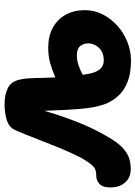

<svg xmlns="http://www.w3.org/2000/svg" viewBox="100 -708 612 869"><g transform="rotate(-90 406.5 -274.0)"><path d="M566.1 12.3Q509 12.3 470.4 -2.9Q431.9 -18.1 408.3 -43.6Q384.8 -69 371.1 -100.7Q353 -147.1 347.4 -221.1Q341.8 -295.1 339.1 -379.9Q325.6 -334 310.6 -290.8Q295.7 -247.7 279.2 -208.3Q262.8 -168.9 244.8 -135Q226.9 -101.1 209.1 -72.6Q187.1 -37.8 165 -19.5Q142.9 -1.2 120.8 5.1Q98.8 11.3 75.6 11.3Q37.1 11.3 14.7 -14.2Q-7.8 -39.7 -7.8 -81.2Q-7.8 -115.1 7.9 -130.1Q23.7 -145 46 -145Q50.4 -145 56.6 -145.4Q62.7 -145.9 70.3 -148.4Q77.9 -150.4 85.4 -156.8Q93 -163.2 102.7 -176.4Q119.7 -199.3 137.1 -235.1Q154.4 -270.9 171.7 -312.8Q188.9 -354.7 204.4 -395Q220 -435.3 232.7 -466.8Q245.3 -498.3 252.9 -514.2Q265.1 -539.6 296.4 -549.7Q327.7 -559.8 369.9 -559.8Q411.8 -559.8 441 -545.3Q470.2 -530.9 478.9 -496.4Q483.7 -477.8 485.3 -459.4Q486.9 -441.1 487.3 -422.1Q487.8 -403.1 488.2 -380.6Q488.7 -358.1 490.3 -330.1Q522.9 -344.6 555 -353.4Q587.1 -362.2 624.3 -362.2Q677.6 -362.2 715.3 -341.4Q753 -320.7 773.8 -283.2Q794.6 -245.8 794.6 -196.2Q794.6 -153.9 775.6 -116.3Q756.7 -78.8 724.4 -49.6Q692.2 -20.4 651.2 -4.1Q610.2 12.3 566.1 12.3ZM566.9 -110.9Q593.7 -110.9 610.7 -121.8Q627.7 -132.8 635.9 -148.8Q644.2 -164.9 644.2 -180Q644.2 -203.8 631.4 -218.2Q618.7 -232.7 588.9 -232.7Q566.9 -232.7 542.9 -224.2Q518.9 -215.8 502 -206.1Q505 -178.8 512.1 -157.1Q519.1 -135.3 532.5 -123.1Q545.9 -110.9 566.9 -110.9Z"/></g></svg>

Font: Playpen Sans
Style: Regular
Weight: 400
Designer: Laura Meseguer, Veronika Burian, José Scaglione, Kostas Bartsokas, Vera Evstafieva, Tom Grace, Yorlmar Campos
Foundry: TypeTogether
Version: Version 2.000